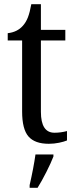

<svg xmlns="http://www.w3.org/2000/svg" viewBox="-20 -679 362 920"><path d="M86 -145V-485H17V-520Q63 -525 90 -556Q105 -573 114 -596.5Q123 -620 130 -659H176V-536H293V-485H176V-143Q176 -43 241 -43Q271 -43 301 -51V-6Q287 0 263 5Q239 10 214 10Q147 10 116.5 -25Q86 -60 86 -145ZM122 208Q141 125 150 61H236V71Q224 102 202 145.5Q180 189 160 221H122Z"/></svg>

Font: Noto Serif Narrow
Style: Regular
Weight: 400
Width: 4
Designer: Monotype Design Team
Foundry: Monotype Imaging Inc.
Version: Version 1.001